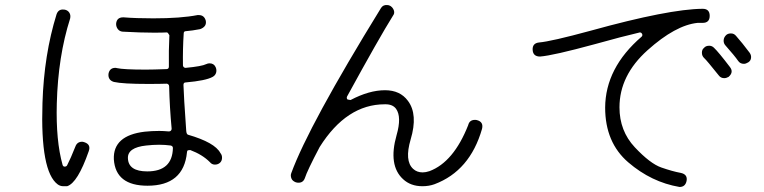

<svg xmlns="http://www.w3.org/2000/svg" viewBox="-20 -744 3040 764"><path d="M232 -3Q220 -3 210 -10Q140 -61 149 -334Q155 -526 205 -687Q212 -707 231 -706Q237 -706 240 -705Q251 -702 256.5 -692.5Q262 -683 259 -670Q211 -520 206 -332Q202 -184 229 -88Q231 -81 237.5 -81Q244 -81 247 -86Q261 -113 280 -161Q287 -180 307 -180Q310 -180 316 -178Q343 -169 333 -142Q289 -16 247 -3Q241 -3 232 -3ZM567 -5Q440 -5 433 -110Q429 -205 556 -220Q584 -223 614 -223Q629 -223 652 -221Q657 -221 660 -224Q663 -227 663 -232Q655 -317 653 -401Q653 -405 650 -408Q647 -411 643 -411Q618 -410 569 -410Q468 -410 433 -418Q420 -422 415 -431Q410 -440 412 -452Q417 -474 439 -474Q443 -474 445 -473Q472 -467 560 -467Q588 -467 642 -469Q652 -469 652 -479Q651 -543 654 -604Q648 -615 644 -615Q627 -614 592 -614Q540 -614 468 -618Q456 -619 449 -628Q442 -637 442 -649Q444 -675 470 -675H472Q521 -671 590 -671Q700 -671 766 -684H771Q793 -684 799 -661Q801 -648 794.5 -640Q788 -632 776 -628Q745 -622 720 -620Q711 -620 711 -611Q707 -550 708 -484Q708 -480 711 -477Q714 -474 718 -474H719Q783 -480 801 -489Q807 -492 814 -492Q831 -492 838 -477Q843 -466 840 -455Q837 -444 826 -438Q799 -423 719 -416Q710 -416 710 -406Q711 -365 721 -224Q722 -210 728 -208Q835 -177 857 -135Q864 -127 863.5 -115Q863 -103 855 -96Q847 -89 835 -89Q823 -89 815 -99Q785 -129 737 -147L728 -146Q724 -144 724 -138Q711 -5 567 -5ZM562 -165Q487 -157 489 -114Q491 -62 566 -62Q666 -62 668 -155Q668 -163 659 -165Q637 -168 613 -168Q589 -168 562 -165Z M1661 -3Q1614 -3 1584 -31Q1524 -86 1558 -206Q1579 -279 1556 -311Q1542 -330 1511 -329Q1359 -329 1252 -159Q1202 -64 1193 -35Q1186 -16 1166 -17Q1162 -17 1156 -19Q1144 -24 1140 -33Q1135 -45 1139 -55Q1209 -246 1496 -712Q1504 -725 1520 -724Q1528 -724 1534 -720Q1544 -713 1547.5 -702Q1551 -691 1544 -682Q1489 -594 1361 -360Q1358 -353 1363 -348L1375 -346Q1449 -385 1512 -385Q1572 -385 1603 -343Q1644 -289 1614 -189Q1589 -104 1624 -72Q1639 -58 1662 -58Q1674 -58 1689 -63Q1785 -99 1843 -246Q1848 -267 1870 -267Q1875 -267 1878 -266Q1905 -259 1898 -231Q1850 -64 1709 -11Q1687 -3 1661 -3Z M2684 0Q2572 -19 2480 -98Q2388 -177 2388 -316Q2389 -474 2533 -598Q2538 -603 2535 -609Q2532 -615 2526 -615Q2457 -599 2346 -568Q2181 -523 2129 -519Q2101 -519 2099.5 -545.5Q2098 -572 2125 -575Q2173 -579 2331 -622Q2642 -708 2776 -709Q2804 -709 2804 -681Q2804 -653 2776 -653H2760H2756Q2668 -644 2556.5 -544Q2445 -444 2445 -317Q2445 -223 2506 -158Q2567 -93 2611.5 -77.5Q2656 -62 2689 -56Q2717 -50 2712 -24Q2707 0 2684 0ZM2862 -433Q2848 -433 2840 -444Q2792 -504 2782.5 -512.5Q2773 -521 2773 -534Q2773 -547 2781 -553Q2788 -562 2802 -562Q2813 -562 2821 -554Q2839 -537 2884 -478Q2901 -457 2879 -438Q2870 -433 2862 -433ZM2940 -490Q2925 -490 2917 -502Q2904 -521 2866 -564Q2859 -572 2859.5 -583.5Q2860 -595 2869 -604Q2876 -611 2888.5 -611Q2901 -611 2909 -601Q2933 -574 2963 -534Q2970 -524 2968.5 -513Q2967 -502 2957.5 -496Q2948 -490 2940 -490Z"/></svg>

Font: Shin Retro Maru Gothic Regular
Style: Regular
Weight: 400
Designer: Iose
Foundry: Typographish
Version: Version 1.002